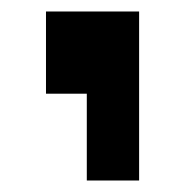

<svg xmlns="http://www.w3.org/2000/svg" viewBox="-20 -163 324 334"><path d="M131 151V0H60V-143H222V151Z"/></svg>

Font: Zen Dots
Style: Regular
Weight: 400
Designer: Yoshimichi Ohira
Foundry: A-1 Corp ZenFonts
Version: Version 1.000; ttfautohint (v1.8.3)